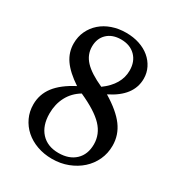

<svg xmlns="http://www.w3.org/2000/svg" viewBox="-185 -903 965 1036"><g transform="rotate(30 297.5 -385.0)"><path d="M375 -440C461.7 -482.7 505 -540 505 -612C505 -636 499.8 -658.3 489.5 -679C479.2 -699.7 465 -717.5 447 -732.5C429 -747.5 407.5 -759.2 382.5 -767.5C357.5 -775.8 330 -780 300 -780C268.7 -780 239.7 -775.3 213 -766C186.3 -756.7 163.3 -743.5 144 -726.5C124.7 -709.5 109.5 -689.3 98.5 -666C87.5 -642.7 82 -617 82 -589C82 -552.3 92.5 -518.8 113.5 -488.5C134.5 -458.2 167.7 -428 213 -398C160.3 -370.7 121.3 -340.5 96 -307.5C70.7 -274.5 58 -237 58 -195C58 -165.7 63.8 -138.5 75.5 -113.5C87.2 -88.5 103.3 -66.8 124 -48.5C144.7 -30.2 169.3 -15.8 198 -5.5C226.7 4.8 257.7 10 291 10C326.3 10 359.2 4.2 389.5 -7.5C419.8 -19.2 446.2 -35 468.5 -55C490.8 -75 508.3 -98.7 521 -126C533.7 -153.3 540 -183 540 -215C540 -259 526.8 -298.8 500.5 -334.5C474.2 -370.2 432.3 -405.3 375 -440ZM328 -460C274.7 -484 236 -508.8 212 -534.5C188 -560.2 176 -589.7 176 -623C176 -657 186.7 -684.2 208 -704.5C229.3 -724.8 258 -735 294 -735C331.3 -735 361.2 -723.8 383.5 -701.5C405.8 -679.2 417 -649.3 417 -612C417 -554 387.3 -503.3 328 -460ZM255 -376C323.7 -345.3 373.2 -314 403.5 -282C433.8 -250 449 -213 449 -171C449 -129 436.2 -95.8 410.5 -71.5C384.8 -47.2 350 -35 306 -35C260 -35 223.8 -49.3 197.5 -78C171.2 -106.7 158 -146 158 -196C158 -234.7 166.2 -269.5 182.5 -300.5C198.8 -331.5 223 -356.7 255 -376Z"/></g></svg>

Font: Libre Caslon Text
Style: Regular
Weight: 400
Designer: Pablo Impallari, Rodrigo Fuenzalida
Foundry: Pablo Impallari, Rodrigo Fuenzalida
Version: Version 1.000; ttfautohint (v0.93) -l 8 -r 50 -G 200 -x 14 -